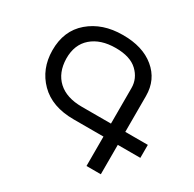

<svg xmlns="http://www.w3.org/2000/svg" viewBox="-165 -939 1125 1114"><g transform="rotate(30 397.5 -382.0)"><path d="M795 -284V-197H644V0H548V-197H348Q203 -197 122.5 -278Q42 -359 41 -482Q40 -614 128 -689Q216 -764 351 -764Q484 -765 564 -699Q644 -633 644 -524V-284ZM548 -284V-522Q548 -586 499.5 -632Q451 -678 354 -678Q253 -678 193.5 -626.5Q134 -575 135 -481Q137 -388 193.5 -336Q250 -284 353 -284Z"/></g></svg>

Font: Montserrat arm
Style: Regular
Weight: 400
Designer: Julieta Ulanovsky
Foundry: Julieta Ulanovsky
Version: Version 6.000;PS 006.000;hotconv 1.0.88;makeotf.lib2.5.64775